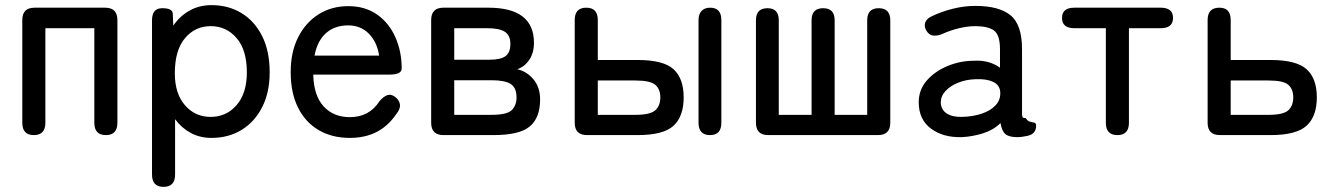

<svg xmlns="http://www.w3.org/2000/svg" viewBox="-20 -527 5198 749"><path d="M112 0Q67 0 67 -48V-449Q67 -497 115 -497H390Q438 -497 438 -449V-48Q438 0 393 0Q348 0 348 -48V-417H157V-48Q157 0 112 0Z M618 202Q573 202 573 154V-448Q573 -495 613 -495Q653 -495 654 -474L656 -427Q682 -465 720 -486Q758 -507 805 -507Q871 -507 922 -476Q973 -445 1002.5 -386.5Q1032 -328 1032 -245Q1032 -166 1002.5 -108.5Q973 -51 922 -20Q871 11 805 11Q760 11 724 -8.5Q688 -28 663 -62V154Q663 202 618 202ZM802 -71Q863 -71 903 -117Q943 -163 943 -245Q943 -332 903 -378.5Q863 -425 802 -425Q741 -425 701.5 -378Q662 -331 662 -241Q662 -162 701.5 -116.5Q741 -71 802 -71Z M1344 11Q1276 11 1224 -19Q1172 -49 1143 -106.5Q1114 -164 1114 -246Q1114 -324 1143 -381.5Q1172 -439 1222.5 -471Q1273 -503 1339 -503Q1405 -503 1451.5 -470Q1498 -437 1522.5 -381.5Q1547 -326 1547 -260Q1547 -236 1500 -236H1202Q1204 -154 1242.5 -112Q1281 -70 1345 -70Q1421 -70 1461 -133Q1476 -150 1490 -155.5Q1504 -161 1520 -150Q1537 -138 1540 -120.5Q1543 -103 1526 -82Q1493 -34 1448 -11.5Q1403 11 1344 11ZM1207 -310H1459Q1451 -363 1419 -395.5Q1387 -428 1338 -428Q1286 -428 1252 -398Q1218 -368 1207 -310Z M1710 0Q1662 0 1662 -48V-449Q1662 -497 1710 -497H1885Q2063 -497 2063 -360Q2063 -321 2045 -294Q2027 -267 1998 -257Q2036 -248 2061.5 -217Q2087 -186 2087 -139Q2087 -68 2047 -34Q2007 0 1905 0ZM1752 -79H1897Q1958 -79 1976.5 -97.5Q1995 -116 1995 -147Q1995 -185 1972 -199.5Q1949 -214 1897 -214H1752ZM1752 -294H1889Q1933 -294 1952 -308Q1971 -322 1971 -356Q1971 -389 1949.5 -403Q1928 -417 1880 -417H1752Z M2270 0Q2222 0 2222 -48V-449Q2222 -497 2267 -497Q2312 -497 2312 -449V-293H2467Q2568 -293 2607.5 -257Q2647 -221 2647 -147Q2647 -73 2607.5 -36.5Q2568 0 2467 0ZM2750 0Q2705 0 2705 -48V-449Q2705 -472 2717 -484.5Q2729 -497 2750 -497Q2794 -497 2794 -449V-48Q2794 0 2750 0ZM2312 -79H2458Q2517 -79 2536.5 -97Q2556 -115 2556 -147Q2556 -179 2536.5 -196Q2517 -213 2458 -213H2312Z M2977 0Q2929 0 2929 -48V-448Q2929 -495 2974 -495Q3018 -495 3018 -448V-79H3146V-448Q3146 -495 3191 -495Q3236 -495 3236 -448V-79H3363V-448Q3363 -495 3408 -495Q3453 -495 3453 -448V-48Q3453 0 3405 0Z M3732 8Q3659 10 3611.5 -25.5Q3564 -61 3564 -128Q3564 -177 3595.5 -213Q3627 -249 3676.5 -269.5Q3726 -290 3779 -290Q3810 -292 3836 -284.5Q3862 -277 3881 -263V-335Q3881 -391 3857.5 -408Q3834 -425 3785 -425Q3754 -425 3719.5 -416.5Q3685 -408 3655 -394Q3634 -386 3619 -388.5Q3604 -391 3594 -407Q3584 -424 3589.5 -439.5Q3595 -455 3616 -464Q3653 -482 3697.5 -493Q3742 -504 3785 -504Q3877 -504 3922 -467.5Q3967 -431 3967 -335V-82Q3967 -73 3969.5 -69.5Q3972 -66 3982 -66Q3988 -55 3997.5 -52.5Q4007 -50 4014.5 -48.5Q4022 -47 4022 -37Q4022 -4 3988 3Q3966 8 3948 8Q3916 8 3902 -4Q3888 -16 3883 -47Q3856 -20 3815 -7Q3774 6 3732 8ZM3733 -71Q3775 -72 3809.5 -83.5Q3844 -95 3864 -116.5Q3884 -138 3882 -168Q3880 -196 3853.5 -208Q3827 -220 3786 -218Q3749 -217 3718 -204.5Q3687 -192 3668.5 -172Q3650 -152 3650 -127Q3651 -99 3673 -84.5Q3695 -70 3733 -71Z M4339 0Q4294 0 4294 -48V-417H4171Q4123 -417 4123 -457Q4123 -497 4171 -497H4508Q4556 -497 4556 -457Q4556 -417 4508 -417H4384V-48Q4384 0 4339 0Z M4739 0Q4691 0 4691 -48V-449Q4691 -497 4737 -497Q4781 -497 4781 -449V-293H4936Q5037 -293 5077 -257Q5117 -221 5117 -147Q5117 -73 5077 -36.5Q5037 0 4936 0ZM4781 -79H4929Q4987 -79 5006 -97Q5025 -115 5025 -147Q5025 -179 5006 -196Q4987 -213 4929 -213H4781Z"/></svg>

Font: Zen Maru Gothic Medium
Style: Regular
Weight: 500
Designer: Yoshimichi Ohira
Foundry: Positype
Version: Version 1.001